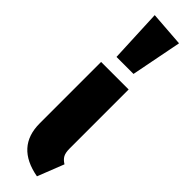

<svg xmlns="http://www.w3.org/2000/svg" viewBox="-297 -831 838 838"><g transform="rotate(45 122.0 -412.5)"><path d="M203 -168Q203 -143 210.5 -129Q218 -115 236 -104L188 18Q33 -10 33 -154V-533H203ZM54 -843 216 -831 170 -596H65Z"/></g></svg>

Font: Fira Sans Extra Condensed ExtraBold
Style: Regular
Weight: 800
Width: 1
Designer: Carrois Corporate & Edenspiekermann AG
Foundry: Carrois Corporate GbR & Edenspiekermann AG
Version: Version 4.203